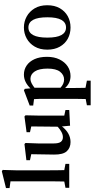

<svg xmlns="http://www.w3.org/2000/svg" viewBox="521 -1294 1006 2088"><g transform="rotate(-90 1024.0 -250.0)"><path d="M26 0V-41L94 -54Q95 -93 95.5 -132Q96 -171 96 -210V-639L23 -649V-688L205 -733L220 -724L216 -583V-210Q216 -171 216.5 -132Q217 -93 218 -54L286 -41V0Z M701 9 693 -79Q620 14 523 14Q461 14 423.5 -26.5Q386 -67 387 -166L391 -413L326 -427V-466L501 -487L513 -476L508 -336V-170Q508 -114 525.5 -91.5Q543 -69 576 -69Q604 -69 633.5 -85Q663 -101 690 -126L693 -413L630 -427V-464L801 -487L814 -476L811 -336V-54L872 -41V0Z M923 233V192L991 179Q992 135 992.5 94.5Q993 54 993 16V-263Q993 -304 992.5 -328.5Q992 -353 990 -383L920 -392V-430L1086 -493L1102 -483L1107 -422Q1175 -493 1257 -493Q1311 -493 1355 -463.5Q1399 -434 1424.5 -378Q1450 -322 1450 -242Q1450 -163 1421.5 -105.5Q1393 -48 1346 -17Q1299 14 1241 14Q1204 14 1172 0Q1140 -14 1111 -45V15Q1111 52 1111.5 92.5Q1112 133 1113 177L1191 192V233ZM1210 -422Q1187 -422 1163.5 -410Q1140 -398 1114 -378V-95Q1156 -56 1203 -56Q1253 -56 1287.5 -99.5Q1322 -143 1322 -236Q1322 -328 1291 -375Q1260 -422 1210 -422Z M1769 14Q1701 14 1646.5 -16Q1592 -46 1560 -103Q1528 -160 1528 -239Q1528 -319 1561.5 -376Q1595 -433 1650 -463Q1705 -493 1769 -493Q1833 -493 1888 -463Q1943 -433 1977 -376.5Q2011 -320 2011 -239Q2011 -159 1978.5 -102.5Q1946 -46 1891.5 -16Q1837 14 1769 14ZM1769 -35Q1823 -35 1851.5 -85Q1880 -135 1880 -238Q1880 -444 1769 -444Q1659 -444 1659 -238Q1659 -135 1687 -85Q1715 -35 1769 -35Z"/></g></svg>

Font: Source Serif Pro SemiBold
Style: Regular
Weight: 600
Designer: Frank Grießhammer
Foundry: Adobe Systems Incorporated
Version: Version 3.001;hotconv 1.0.111;makeotfexe 2.5.65597